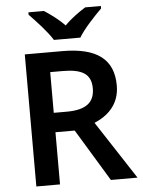

<svg xmlns="http://www.w3.org/2000/svg" viewBox="-61 -986 769 1034"><g transform="rotate(-5 323.0 -469.0)"><path d="M256 -778H399C425 -823 487 -888 524 -925V-938H439C404 -916 361 -886 326 -850C292 -886 251 -915 216 -938H132V-925C169 -887 229 -823 256 -778ZM296 -714H93V0H221V-282H325L496 0H640L435 -314C506 -344 572 -400 572 -504C572 -645 484 -714 296 -714ZM288 -607C393 -607 442 -578 442 -500C442 -426 398 -387 292 -387H221V-607Z"/></g></svg>

Font: Noto Sans Bengali SemiBold
Style: Regular
Weight: 600
Designer: Jelle Bosma - Monotype Design Team
Foundry: Monotype Imaging Inc.
Version: Version 2.003